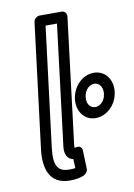

<svg xmlns="http://www.w3.org/2000/svg" viewBox="-87 -786 612 879"><g transform="rotate(-10 219.5 -347.0)"><path d="M110 -126 179 -681H232L163 -120C159 -88 171 -61 198 -57L200 -15C191 -13 183 -13 172 -13C117 -13 100 -45 110 -126ZM60 -126C49 -37 73 37 166 37C193 37 215 33 233 25C243 20 251 9 251 -2L248 -88C247 -108 231 -111 220 -108C217 -107 214 -107 213 -107C213 -108 212 -113 213 -120L285 -706C286 -717 278 -731 263 -731H160C149 -731 134 -721 132 -706ZM303 -327C307 -362 331 -380 352 -380C373 -380 392 -361 388 -327C384 -293 360 -274 339 -274C318 -274 299 -292 303 -327ZM253 -327C246 -272 278 -224 332 -224C386 -224 431 -271 438 -327C445 -383 412 -430 358 -430C304 -430 260 -382 253 -327Z"/></g></svg>

Font: Falling Sky
Style: CondOuObl
Weight: 400
Designer: Paul D. Hunt
Foundry: Adobe Systems Incorporated
Version: Version 1.02